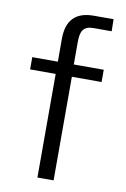

<svg xmlns="http://www.w3.org/2000/svg" viewBox="-86 -814 566 865"><g transform="rotate(10 196.5 -381.0)"><path d="M221 -530V-633C221 -682 233 -707 280 -707H363L362 -762H271C187 -762 148 -717 148 -635V-530H31V-474H148V0H222V-474H358V-530Z"/></g></svg>

Font: Cheyenne Sans Light
Style: Regular
Weight: 300
Designer: The Public Sans project authors (U.S. Web Design System), Libre Franklin designed by Pablo Impallari and Rodrigo Fuenzal
Foundry: The Cheyenne Sans Project Authors
Version: Version 2.007